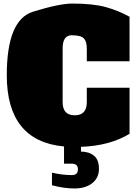

<svg xmlns="http://www.w3.org/2000/svg" viewBox="-20 -812 778 1079"><path d="M332 -237.8Q332 -164.1 399.9 -164.1Q467.8 -164.1 467.8 -237.8V-318.8H708V-60.1Q597.7 7.3 435.1 13.2V40Q480 40 508.1 63Q536.1 85.9 536.1 136.7Q536.1 187.5 498.5 217.3Q460.9 247.1 399.4 247.1Q337.9 247.1 272 229V158.2Q328.1 171.9 383.8 171.9Q418 171.9 418 139.9Q418 107.9 383.8 107.9H339.8V11.2Q18.1 -19 18.1 -389.2Q18.1 -700.7 165.8 -746.3Q313.5 -792 386.7 -792Q503.9 -792 575.2 -772Q646.5 -752 708 -717.8V-467.8H467.8V-540Q467.8 -579.1 450.9 -596.4Q434.1 -613.8 383.1 -613.8Q332 -613.8 332 -540Z"/></svg>

Font: AlfaSlabOne-Regular
Style: Regular
Weight: 400
Designer: JM Sole
Foundry: JM Sole
Version: Version 1.001